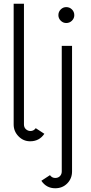

<svg xmlns="http://www.w3.org/2000/svg" viewBox="-20 -746 485 1026"><path d="M108 -726V-81Q108 -65 118.5 -55.5Q129 -46 143 -46Q160 -46 171 -61L217 -31Q190 9 141 9Q105 9 79 -17.5Q53 -44 53 -81V-726ZM334 -708Q352 -708 364.5 -695.5Q377 -683 377 -665Q377 -648 364.5 -635.5Q352 -623 334 -623Q317 -623 304.5 -635.5Q292 -648 292 -665Q292 -683 304.5 -695.5Q317 -708 334 -708ZM365 -501V170Q365 208 339.5 234Q314 260 275 260Q228 260 201 220L247 190Q258 205 275 205Q291 205 300.5 195Q310 185 310 170V-501Z"/></svg>

Font: Bellota
Style: Regular
Weight: 400
Designer: Kemie Guaida
Foundry: Kemie Guaida
Version: Version 1.000;PS 002.000;hotconv 1.0.70;makeotf.lib2.5.58329